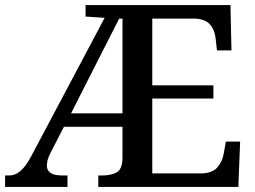

<svg xmlns="http://www.w3.org/2000/svg" viewBox="-20 -734 1003 754"><path d="M0 0V-45H15Q41 -45 62 -64Q83 -83 104 -123L391 -664L316 -669V-714H885L889 -536H832L827 -581Q824 -615 805 -637.5Q786 -660 743 -661H578V-399H818V-347H578V-53H768Q813 -53 833.5 -76.5Q854 -100 859 -133L867 -178H923L916 0H366V-45H383Q416 -45 438 -57Q460 -69 461 -112V-236H231L180 -137Q171 -121 167.5 -107Q164 -93 164 -84Q164 -45 223 -45H245V0ZM259 -289H461V-661H448Z"/></svg>

Font: Noto Serif Lao Medium
Style: Regular
Weight: 500
Designer: Monotype Design Team
Foundry: Monotype Imaging Inc.
Version: Version 2.003; ttfautohint (v1.8.4.7-5d5b)